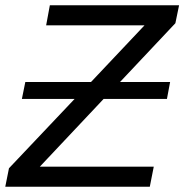

<svg xmlns="http://www.w3.org/2000/svg" viewBox="-40 -708 699 728"><path d="M56 -397H305L508 -612H135L149 -688H639L625 -620L415 -397H605L593 -333H353L111 -76H543L528 0H-20L-6 -70L243 -333H43Z"/></svg>

Font: Libra Sans Modern
Style: Italic
Weight: 400
Italic angle: -12°
Foundry: Stefan Peev, Context Ltd
Version: Version 1.000